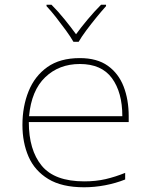

<svg xmlns="http://www.w3.org/2000/svg" viewBox="-20 -783 640 813"><path d="M336 10Q242 10 184.5 -25Q127 -60 101 -119.5Q75 -179 75 -254Q75 -332 101 -396.5Q127 -461 180.5 -499Q234 -537 318 -537Q391 -537 436.5 -504.5Q482 -472 503.5 -416.5Q525 -361 525 -291V-266H102Q102 -148 156.5 -81.5Q211 -15 337 -15Q386 -15 427 -24.5Q468 -34 510 -51V-23Q470 -7 425 1.5Q380 10 336 10ZM498 -291Q498 -392 454 -452Q410 -512 318 -512Q230 -512 171.5 -456Q113 -400 103 -291ZM291 -606Q279 -627 259 -654.5Q239 -682 217.5 -709.5Q196 -737 177 -757V-763H198Q226 -735 253.5 -701Q281 -667 302 -638Q323 -667 351.5 -701Q380 -735 408 -763H429V-757Q411 -737 388.5 -709.5Q366 -682 345.5 -654.5Q325 -627 313 -606Z"/></svg>

Font: Noto Sans Mono Thin
Style: Regular
Weight: 100
Designer: Monotype Design Team
Foundry: Monotype Imaging Inc.
Version: Version 2.014